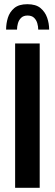

<svg xmlns="http://www.w3.org/2000/svg" viewBox="-20 -894 261 914"><path d="M52 0V-687H169V0ZM9 -753Q9 -782 17.5 -809.5Q26 -837 48 -855.5Q70 -874 110 -874Q151 -874 173 -855.5Q195 -837 204.5 -809.5Q214 -782 214 -753H162Q162 -768 157.5 -783.5Q153 -799 142 -809.5Q131 -820 111 -820Q92 -820 81 -809.5Q70 -799 65.5 -783.5Q61 -768 61 -753Z"/></svg>

Font: Archivo ExtraCondensed SemiBold
Style: Regular
Weight: 600
Width: 2
Designer: Hector Gatti
Foundry: Omnibus-Type
Version: Version 2.001